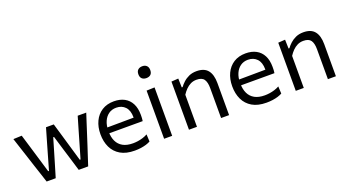

<svg xmlns="http://www.w3.org/2000/svg" viewBox="-55 -1289 3351 1859"><g transform="rotate(-20 1620.5 -360.0)"><path d="M187 0Q172 -47 156.5 -93.8Q141 -140.5 125 -189L96.5 -277Q78.5 -332 60.8 -386.2Q43 -440.5 25 -496L112 -499.5Q130.5 -438.5 150.8 -371.2Q171 -304 189.5 -242L235.5 -88.5H243.5L288.5 -245.5Q306.5 -308 324.5 -370.2Q342.5 -432.5 361 -496H441Q459 -435.5 477.5 -372.2Q496 -309 514 -247.5L560.5 -88.5H568.5L615.5 -249.5Q633 -310 652.2 -375.8Q671.5 -441.5 687.5 -496H775.5Q758 -441.5 740.2 -386.5Q722.5 -331.5 705 -277L677 -190Q661 -141.5 645.5 -93.8Q630 -46 615 0H517.5Q500 -57.5 481.5 -119.2Q463 -181 445.5 -236.5L402 -381H393.5L350.5 -235Q334 -179.5 316 -118.5Q298 -57.5 280.5 0Z M1093 11Q1004 11 946.5 -23Q889 -57 861 -116Q833 -175 833 -251Q833 -326 860.5 -384Q888 -442 939.5 -474.8Q991 -507.5 1062.5 -507.5Q1125.5 -507.5 1170.8 -483Q1216 -458.5 1240.5 -411.2Q1265 -364 1265 -294.5Q1265 -276 1264.2 -261.2Q1263.5 -246.5 1261 -231.5L1188.5 -268Q1189.5 -276 1189.8 -283.2Q1190 -290.5 1190 -297.5Q1190 -368 1155 -404.8Q1120 -441.5 1063.5 -441.5Q1018 -441.5 985.2 -418.2Q952.5 -395 934.5 -354Q916.5 -313 916.5 -260.5V-249Q916.5 -191 936.5 -149Q956.5 -107 997.2 -84.2Q1038 -61.5 1101 -61.5Q1124.5 -61.5 1150.8 -65.2Q1177 -69 1202.8 -77Q1228.5 -85 1252 -98L1255.5 -23.5Q1236.5 -13 1211.5 -5.2Q1186.5 2.5 1156.5 6.8Q1126.5 11 1093 11ZM867.5 -231.5V-290.5L1210.5 -293.5L1261 -274.5V-231.5Z M1397.5 0Q1397.5 -55.5 1397.5 -106.5Q1397.5 -157.5 1397.5 -219V-269Q1397.5 -313.5 1397.5 -351.2Q1397.5 -389 1397.5 -424.2Q1397.5 -459.5 1397.5 -496L1480.5 -499Q1480.5 -462 1480.5 -426.2Q1480.5 -390.5 1480.5 -352.2Q1480.5 -314 1480.5 -269V-219Q1480.5 -157.5 1480.5 -106.5Q1480.5 -55.5 1480.5 0ZM1437.5 -610.5Q1410.5 -610.5 1393.5 -625.5Q1376.5 -640.5 1376.5 -671.5Q1376.5 -702 1393.5 -717.2Q1410.5 -732.5 1438.5 -732.5Q1466 -732.5 1482.5 -716.8Q1499 -701 1499 -671.5Q1499 -640.5 1482.5 -625.5Q1466 -610.5 1437.5 -610.5Z M1653.5 0Q1653.5 -55.5 1653.5 -106.5Q1653.5 -157.5 1653.5 -219V-269Q1653.5 -324 1653.5 -381.5Q1653.5 -439 1653.5 -496L1725.5 -501L1728 -409H1737Q1753 -431.5 1778 -454.5Q1803 -477.5 1837 -492.8Q1871 -508 1915 -508Q1994 -508 2030.5 -462.5Q2067 -417 2067 -330.5Q2067 -298 2067 -273Q2067 -248 2067 -219Q2067 -160 2067 -107.8Q2067 -55.5 2067 0H1984.5Q1984.5 -55.5 1984.5 -107.2Q1984.5 -159 1984.5 -215.5V-309.5Q1984.5 -369 1963.2 -399.5Q1942 -430 1886.5 -430Q1853 -430 1825.5 -416.5Q1798 -403 1775.8 -380.2Q1753.5 -357.5 1736 -330V-215.5Q1736 -157 1736 -106.2Q1736 -55.5 1736 0Z M2450.5 11Q2361.5 11 2304 -23Q2246.5 -57 2218.5 -116Q2190.5 -175 2190.5 -251Q2190.5 -326 2218 -384Q2245.5 -442 2297 -474.8Q2348.5 -507.5 2420 -507.5Q2483 -507.5 2528.2 -483Q2573.5 -458.5 2598 -411.2Q2622.5 -364 2622.5 -294.5Q2622.5 -276 2621.8 -261.2Q2621 -246.5 2618.5 -231.5L2546 -268Q2547 -276 2547.2 -283.2Q2547.5 -290.5 2547.5 -297.5Q2547.5 -368 2512.5 -404.8Q2477.5 -441.5 2421 -441.5Q2375.5 -441.5 2342.8 -418.2Q2310 -395 2292 -354Q2274 -313 2274 -260.5V-249Q2274 -191 2294 -149Q2314 -107 2354.8 -84.2Q2395.5 -61.5 2458.5 -61.5Q2482 -61.5 2508.2 -65.2Q2534.5 -69 2560.2 -77Q2586 -85 2609.5 -98L2613 -23.5Q2594 -13 2569 -5.2Q2544 2.5 2514 6.8Q2484 11 2450.5 11ZM2225 -231.5V-290.5L2568 -293.5L2618.5 -274.5V-231.5Z M2754 0Q2754 -55.5 2754 -106.5Q2754 -157.5 2754 -219V-269Q2754 -324 2754 -381.5Q2754 -439 2754 -496L2826 -501L2828.5 -409H2837.5Q2853.5 -431.5 2878.5 -454.5Q2903.5 -477.5 2937.5 -492.8Q2971.5 -508 3015.5 -508Q3094.5 -508 3131 -462.5Q3167.5 -417 3167.5 -330.5Q3167.5 -298 3167.5 -273Q3167.5 -248 3167.5 -219Q3167.5 -160 3167.5 -107.8Q3167.5 -55.5 3167.5 0H3085Q3085 -55.5 3085 -107.2Q3085 -159 3085 -215.5V-309.5Q3085 -369 3063.8 -399.5Q3042.5 -430 2987 -430Q2953.5 -430 2926 -416.5Q2898.5 -403 2876.2 -380.2Q2854 -357.5 2836.5 -330V-215.5Q2836.5 -157 2836.5 -106.2Q2836.5 -55.5 2836.5 0Z"/></g></svg>

Font: Commissioner Thin
Style: Regular
Weight: 400
Version: Version 1.000